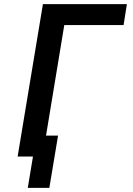

<svg xmlns="http://www.w3.org/2000/svg" viewBox="-20 -755 640 926"><path d="M114 151 139 0H65L187 -735H592L576 -634H290L202 -101H260L218 151Z"/></svg>

Font: Zed Sans Extended
Style: Bold Italic
Weight: 700
Width: 7
Italic angle: -9°
Designer: Belleve Invis
Foundry: Belleve Invis
Version: Version 1.0.0; ttfautohint (v1.8.4)